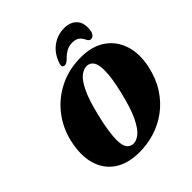

<svg xmlns="http://www.w3.org/2000/svg" viewBox="-246 -1101 1284 1284"><g transform="rotate(-45 396.0 -459.0)"><path d="M512.5 -714Q615.5 -713 683.8 -665.2Q752 -617.5 778.2 -535Q804.5 -452.5 782 -348Q762 -256.5 717.8 -188.2Q673.5 -120 612 -74.8Q550.5 -29.5 477.8 -7.5Q405 14.5 327.5 13Q223.5 11.5 155.8 -35.5Q88 -82.5 63.8 -167.2Q39.5 -252 66 -367Q89.5 -467 151.2 -545.8Q213 -624.5 305.5 -669.8Q398 -715 512.5 -714ZM348 -56Q375.5 -55 406.8 -79.5Q438 -104 469.8 -169.2Q501.5 -234.5 530.5 -356Q545 -416 551.5 -461.2Q558 -506.5 558 -540Q558 -595 541.8 -619Q525.5 -643 498 -645Q467.5 -647.5 435.8 -622.8Q404 -598 374 -535Q344 -472 317 -359.5Q300 -290 292.5 -239.2Q285 -188.5 285 -153.5Q285.5 -100 302.2 -78.5Q319 -57 348 -56ZM536.5 -824Q504.5 -824 479.8 -810.2Q455 -796.5 430 -770.5Q409 -751 394 -751Q380 -751 376 -761.5Q372 -772 378.5 -789Q402 -857.5 452.8 -894.2Q503.5 -931 565.5 -931Q626.5 -931 658.2 -894.2Q690 -857.5 678.5 -789Q675 -772 665 -761.5Q655 -751 640.5 -751Q626 -751 616 -770.5Q604 -798 585.5 -811Q567 -824 536.5 -824Z"/></g></svg>

Font: Fraunces 9pt S000 Black
Style: Italic
Weight: 900
Italic angle: -16°
Version: Version 1.000; ttfautohint (v1.8.3)